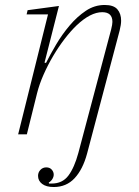

<svg xmlns="http://www.w3.org/2000/svg" viewBox="-20 -540 559 772"><path d="M196 212Q166 212 149.5 199.5Q133 187 133 167Q133 153 142.5 143Q152 133 166 133Q180 133 188 142Q196 151 196 162Q196 171 190.5 180Q185 189 176 194L177 198H188Q231 198 255 166Q279 134 295 75L427 -422Q432 -442 432 -452Q432 -491 391 -491Q344 -491 288 -438Q264 -415 239.5 -383Q215 -351 193.5 -314.5Q172 -278 155 -239.5Q138 -201 129 -165L88 0H53L173 -482H87L91 -499L217 -516L159 -288L165 -287Q182 -321 206 -361.5Q230 -402 260 -437.5Q290 -473 325 -496.5Q360 -520 401 -520Q437 -520 452 -502.5Q467 -485 467 -457Q467 -441 461 -417L330 78Q313 141 280 176.5Q247 212 196 212Z"/></svg>

Font: IBM Plex Serif ExtLt
Style: Italic
Weight: 200
Italic angle: -14°
Designer: Mike Abbink, Paul van der Laan, Pieter van Rosmalen
Foundry: Bold Monday
Version: Version 3.001